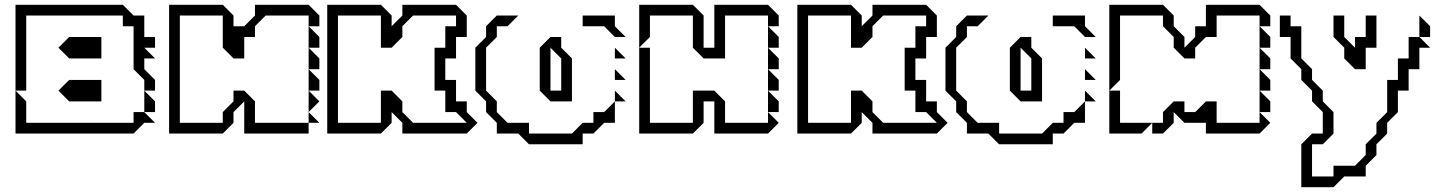

<svg xmlns="http://www.w3.org/2000/svg" viewBox="-20 -560 6017 805"><path d="M270 -315 225 -360 270 -405H405V-315ZM45 -180V-540H495L540 -495H585V-405H630V-360H585L630 -315H585V-270L630 -225V-180H585V-225L540 -270V-450H495V-495H90V-180ZM585 -90V-180L630 -135V-90ZM45 0V-180L90 -135V-45H540V-90H585L630 -45H585L540 0ZM225 -180 270 -225H405V-135H270Z M1274 -360V-450L1319 -405V-360ZM1274 -270V-360L1319 -315V-270ZM1274 -180V-270L1319 -225V-180ZM1274 -90V-180L1319 -135ZM1274 -45V-90L1319 -45ZM689 0V-540H914L959 -495V-450H1004L1049 -495V-540H1274L1319 -495V-450H1274V-495H1094L1049 -450V-405H1004V-315H959L914 -360V-495H734V-45H914V-90L959 -135V-180H1004L1049 -135V-45H1274V0H1004V-135L959 -90V-45L914 0Z M1577 -45V-180H1622L1667 -135V-90L1712 -45H1937L1892 -90H1847V-180H1802V-360H1847V-450H1892V-495H1712L1667 -450V-405L1622 -360H1577V-495H1397V-45ZM1352 0V-540H1577L1622 -495V-450L1667 -495V-540H1892L1937 -495V-405H1892V-315H1847V-225H1892V-135H1937V-90L1982 -45L1937 0H1667V-45L1622 -90V-45L1577 0Z M2423 -450V-495H2558V-450L2603 -405H2558L2513 -450ZM2558 -315V-360L2603 -315ZM2333 -180V-315L2288 -360V-180ZM2063 0V-45L2018 -90V-135L1973 -180V-360L2018 -405V-450L2063 -495H2153L2108 -450H2063V-405L2018 -360V-180L2063 -135V-90L2108 -45H2198V0H2378L2423 -45H2468V-90H2513L2558 -135V-45H2513L2468 0H2423V45H2198L2153 0ZM2558 -225V-270L2603 -225ZM2558 -135V-180L2603 -135ZM2243 -180V-360L2288 -405H2333V-360L2378 -315V-135H2288Z M3200 -360V-450L3245 -405V-360ZM2660 -360V-540H2885L2930 -495V-360H2975V-540H3200L3245 -495V-450H3200V-495H3020V-315H2930L2885 -360V-495H2705V-405ZM3200 -270V-360L3245 -315V-270ZM3200 -180V-270L3245 -225V-180ZM3200 -90V-180L3245 -135V-90ZM2660 0V-360H2705V-45H2885V-180H2975L3020 -135V-45H3200V-90L3245 -45L3200 0H2975V-135H2930V-45L2885 0Z M3548 -45V-180H3593L3638 -135V-90L3683 -45H3908L3863 -90H3818V-180H3773V-360H3818V-450H3863V-495H3683L3638 -450V-405L3593 -360H3548V-495H3368V-45ZM3323 0V-540H3548L3593 -495V-450L3638 -495V-540H3863L3908 -495V-405H3863V-315H3818V-225H3863V-135H3908V-90L3953 -45L3908 0H3638V-45L3593 -90V-45L3548 0Z M4394 -450V-495H4529V-450L4574 -405H4529L4484 -450ZM4529 -315V-360L4574 -315ZM4304 -180V-315L4259 -360V-180ZM4034 0V-45L3989 -90V-135L3944 -180V-360L3989 -405V-450L4034 -495H4124L4079 -450H4034V-405L3989 -360V-180L4034 -135V-90L4079 -45H4169V0H4349L4394 -45H4439V-90H4484L4529 -135V-45H4484L4439 0H4394V45H4169L4124 0ZM4529 -225V-270L4574 -225ZM4529 -135V-180L4574 -135ZM4214 -180V-360L4259 -405H4304V-360L4349 -315V-135H4259Z M5261 -360V-450L5306 -405V-360ZM5261 -270V-360L5306 -315V-270ZM4631 -180V-540H4856L4901 -495V-450L4946 -405V-360L4991 -405V-450H5036V-540H5261L5306 -495V-450H5261V-495H5081V-405H5036L4991 -360V-315H4946L4901 -360V-405L4856 -450V-495H4676V-225ZM5261 -180V-270L5306 -225V-180ZM5261 -90V-180L5306 -135V-90ZM4631 0V-180H4676V-45H4811L4766 0ZM4811 0V-45H4856V-90L4901 -135H4946V-90H4991L5036 -135H5081V-45H5261V-90L5306 -45L5261 0H5036V-45H4946L4901 -90V-45L4856 0Z M5931 -405V-495L5976 -450V-405ZM5436 45 5481 0H5526V-90L5481 -135V-180L5436 -225V-270L5391 -315V-405H5346V-495H5391V-450H5436V-315L5481 -270V-225L5526 -180V-135L5571 -90V0L5526 45H5481V180H5571V135H5661L5706 90V45L5751 0V-45L5796 -90V-225H5841V-315H5886V-405H5931L5976 -360H5931V-270H5886V-180H5841V-90L5796 -45V0L5751 45V90L5706 135V180H5616L5571 225H5436ZM5616 -315V-360L5571 -405V-495H5616V-405L5661 -360V-405H5706V-495H5751V-360H5706V-270H5661Z"/></svg>

Font: Rubik Iso
Style: Regular
Weight: 400
Designer: Hubert and Fischer, NaN
Foundry: Hubert and Fischer, NaN
Version: Version 2.200